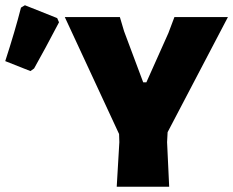

<svg xmlns="http://www.w3.org/2000/svg" viewBox="-55 -712 889 732"><path d="M192 -647 399 -201 400 -170 390 0H590L582 -170L584 -208L814 -647H610L587 -586L503 -398H491L418 -593L402 -647ZM-35 -479 61 -441 75 -451C102 -499 134 -558 170 -627L163 -643L40 -692L25 -683C10 -624 -10 -556 -35 -479Z"/></svg>

Font: Luna Sans Black
Style: Regular
Weight: 900
Designer: Juan Pablo del Peral
Foundry: Huerta Tipografica
Version: Version 2.001; ttfautohint (v1.5)